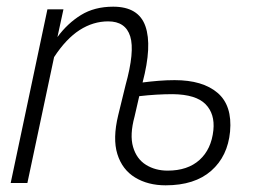

<svg xmlns="http://www.w3.org/2000/svg" viewBox="-20 -548 775 575"><path d="M476 7Q423 7 384.5 -16.5Q346 -40 331.5 -86.5Q317 -133 334 -203L356 -293Q384 -394 370 -439Q356 -484 304 -484Q259 -484 218.5 -458Q178 -432 142 -377L62 0H12L122 -520H170L152 -437Q182 -478 222.5 -503Q263 -528 319 -528Q395 -528 415.5 -469.5Q436 -411 407 -301Q430 -304 454.5 -306Q479 -308 503 -308Q587 -308 631.5 -270Q676 -232 669 -154Q662 -80 612.5 -36.5Q563 7 476 7ZM482 -37Q542 -37 577.5 -69Q613 -101 619 -158Q624 -207 595.5 -236Q567 -265 498 -266Q449 -266 397 -260L383 -199Q368 -144 378.5 -108Q389 -72 417 -54.5Q445 -37 482 -37Z"/></svg>

Font: Raleway Light
Style: Italic
Weight: 300
Italic angle: -12°
Designer: Matt McInerney, Pablo Impallari, Rodrigo Fuenzalida
Foundry: Matt McInerney, Pablo Impallari, Rodrigo Fuenzalida
Version: Version 4.026